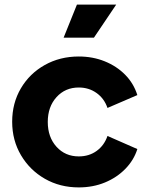

<svg xmlns="http://www.w3.org/2000/svg" viewBox="-20 -804 651 836"><path d="M323 12Q385 12 437 -9.5Q489 -31 526 -69Q563 -107 578 -155L448 -212Q434 -171 401 -147Q368 -123 323 -123Q264 -123 226 -165Q188 -207 188 -273Q188 -339 226 -381Q264 -423 323 -423Q367 -423 400.5 -399Q434 -375 448 -334L578 -390Q562 -441 525 -478.5Q488 -516 436 -537Q384 -558 323 -558Q241 -558 175 -521Q109 -484 71 -419.5Q33 -355 33 -274Q33 -193 71.5 -128Q110 -63 175.5 -25.5Q241 12 323 12ZM257 -640H389L486 -784H315Z"/></svg>

Font: Plus Jakarta Sans ExtraBold
Style: Regular
Weight: 800
Designer: Gumpita Rahayu
Foundry: Tokotype
Version: Version 2.004; ttfautohint (v1.8.3)